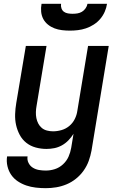

<svg xmlns="http://www.w3.org/2000/svg" viewBox="-20 -770 640 1003"><path d="M219 213Q193 213 167 210Q141 207 117.5 199Q94 191 73.5 177.5Q53 164 39 144Q25 124 19 98.5Q13 73 17 47H124Q121 65 129 81Q137 97 151.5 106Q166 115 183.5 118Q201 121 219 121Q243 121 266.5 113.5Q290 106 309 88.5Q328 71 338 48.5Q348 26 352 2L364 -71Q353 -53 337.5 -37Q322 -21 303 -10.5Q284 0 263.5 4Q243 8 223 8Q194 8 166.5 0.5Q139 -7 117.5 -24Q96 -41 83 -65.5Q70 -90 64 -117Q58 -144 59 -173.5Q60 -203 65 -232L115 -530H223L171 -217Q168 -201 167.5 -184.5Q167 -168 170 -153Q173 -138 180 -124.5Q187 -111 198.5 -101.5Q210 -92 225.5 -88Q241 -84 257 -84Q279 -84 301.5 -90.5Q324 -97 342 -112Q360 -127 370.5 -148Q381 -169 384 -191L440 -530H548L458 17Q453 44 443.5 70.5Q434 97 417 121Q400 145 377 163.5Q354 182 327.5 193Q301 204 273.5 208.5Q246 213 219 213ZM345 -610Q324 -610 303.5 -612.5Q283 -615 264.5 -622Q246 -629 230.5 -641.5Q215 -654 206 -671Q197 -688 195 -708.5Q193 -729 197 -750H299Q297 -738 301 -726.5Q305 -715 314 -708.5Q323 -702 335 -700Q347 -698 359 -698Q372 -698 384.5 -700Q397 -702 408 -708.5Q419 -715 427 -726.5Q435 -738 437 -750H539Q536 -729 527 -708.5Q518 -688 503.5 -671Q489 -654 469.5 -641.5Q450 -629 429 -622Q408 -615 387 -612.5Q366 -610 345 -610Z"/></svg>

Font: Iosevka Curly SmBdEx
Style: Italic
Weight: 600
Width: 7
Italic angle: -9°
Monospace: yes
Designer: Belleve Invis
Foundry: Belleve Invis
Version: Version 11.1.0; ttfautohint (v1.8.3)